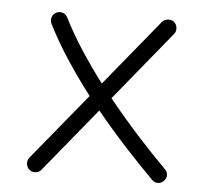

<svg xmlns="http://www.w3.org/2000/svg" viewBox="-44 -547 662 620"><g transform="rotate(5 287.5 -236.5)"><path d="M73.2 21.5Q64.5 14.2 63.2 2.7Q62 -8.8 68.8 -17.6L245.6 -233.4Q203.6 -288.1 166.7 -344.2Q129.9 -400.4 102.5 -455.1Q97.7 -465.3 101.1 -476.1Q104.5 -486.8 114.7 -491.7Q125 -497.1 135.7 -493.4Q146.5 -489.7 151.4 -479.5Q175.8 -430.7 209.2 -379.2Q242.7 -327.6 281.2 -276.9L457 -491.7Q464.4 -500 475.8 -501.2Q487.3 -502.4 496.1 -495.6Q504.4 -488.8 505.6 -477.1Q506.8 -465.3 500 -457L316.4 -232.4Q363.8 -173.8 413.3 -119.1Q462.9 -64.5 508.3 -19Q516.6 -11.2 516.6 -0.2Q516.6 10.7 508.3 19Q500.5 26.9 489.5 27.1Q478.5 27.3 470.2 19Q425.3 -25.9 376.7 -78.9Q328.1 -131.8 280.8 -189.5L111.8 17.1Q105 25.9 93.3 27.1Q81.5 28.3 73.2 21.5Z"/></g></svg>

Font: Mikhak-FD Light
Style: Regular
Weight: 300
Designer: Amin Abedi
Version: Version 3.2